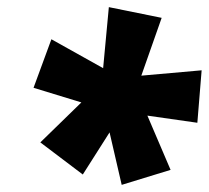

<svg xmlns="http://www.w3.org/2000/svg" viewBox="-20 -787 585 538"><path d="M287 -416 212 -298 93 -388 208 -500 74 -541 124 -677 269 -596 285 -767 433 -737 376 -575 545 -590 533 -443 393 -463 458 -311 321 -269Z"/></svg>

Font: Noto Sans Display Black
Style: Italic
Weight: 900
Italic angle: -12°
Designer: Monotype Design team
Foundry: Monotype Imaging Inc.
Version: Version 1.000